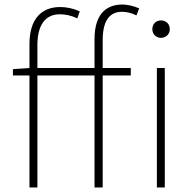

<svg xmlns="http://www.w3.org/2000/svg" viewBox="-20 -827 852 847"><path d="M397 -527H145V-628C145 -714 178 -764 244 -764C268 -764 294 -759 321 -746L332 -777C303 -790 273 -796 245 -796C163 -796 110 -743 110 -633V-527L37 -522V-494H110V0H145V-494H397V0H433V-494H557V-527H433V-650C433 -729 459 -775 518 -775C538 -775 560 -770 582 -759L594 -790C569 -801 542 -807 520 -807C443 -807 397 -758 397 -655ZM672 0H707V-527H672ZM690 -737C670 -737 652 -723 652 -698C652 -675 670 -660 690 -660C711 -660 729 -675 729 -698C729 -723 711 -737 690 -737Z"/></svg>

Font: Source Han Sans CN ExtraLight
Style: Regular
Weight: 250
Designer: Ryoko NISHIZUKA (kana & ideographs); Paul D. Hunt (Latin, Greek & Cyrillic); Wenlong ZHANG (bopomofo); Sandoll Communica
Foundry: Adobe Systems Incorporated
Version: Version 1.004;PS 1.004;hotconv 16.6.51;makeotf.lib2.5.65220